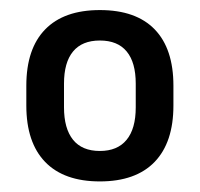

<svg xmlns="http://www.w3.org/2000/svg" viewBox="-20 -666 387 372"><path d="M173.5 -314.5Q104 -314.5 67.5 -352.2Q31 -390 31 -461.5V-500Q31 -571.5 67.5 -609Q104 -646.5 173.5 -646.5Q243.5 -646.5 279.8 -609Q316 -571.5 316 -500V-461.5Q316 -390 279.5 -352.2Q243 -314.5 173.5 -314.5ZM173.5 -373.5Q207.5 -373.5 225.2 -395Q243 -416.5 243 -458V-504Q243 -545 225.5 -566.2Q208 -587.5 173.5 -587.5Q139 -587.5 121.5 -566.2Q104 -545 104 -504V-458Q104 -417 121.5 -395.2Q139 -373.5 173.5 -373.5Z"/></svg>

Font: Anek Tamil Medium
Style: Regular
Weight: 500
Designer: Aadarsh Rajan (Tamil), Yesha Goshar (Latin)
Foundry: Ek Type
Version: Version 1.003